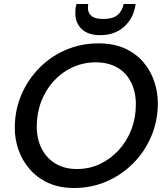

<svg xmlns="http://www.w3.org/2000/svg" viewBox="-20 -929 827 961"><path d="M351 12Q277 12 221.5 -13.5Q166 -39 128.5 -82.5Q91 -126 72.5 -179Q54 -232 54 -288Q54 -377 86.5 -453.5Q119 -530 176.5 -588.5Q234 -647 310 -679.5Q386 -712 473 -712Q549 -712 605 -686.5Q661 -661 697.5 -618Q734 -575 752 -521.5Q770 -468 770 -413Q770 -324 737 -246.5Q704 -169 646 -111Q588 -53 512.5 -20.5Q437 12 351 12ZM365 -83Q427 -83 480 -108Q533 -133 574 -177.5Q615 -222 637.5 -280.5Q660 -339 660 -406Q660 -469 636 -517Q612 -565 567 -591Q522 -617 459 -617Q398 -617 344 -592.5Q290 -568 249.5 -524Q209 -480 186.5 -421.5Q164 -363 164 -296Q164 -233 188.5 -185Q213 -137 258 -110Q303 -83 365 -83ZM482 -753Q421 -753 389 -783.5Q357 -814 357 -863Q357 -876 358 -886Q359 -896 363 -909H422Q421 -904 420.5 -899.5Q420 -895 420 -890Q420 -864 438 -849Q456 -834 497 -834Q545 -834 568.5 -854Q592 -874 599 -909H659L656 -893Q644 -832 598 -792.5Q552 -753 482 -753Z"/></svg>

Font: Rethink Sans Medium
Style: Italic
Weight: 500
Italic angle: -10°
Designer: The Rethink Sans project authors (Hans Thiessen). DM Sans designed by Colophon Foundry.
Foundry: Rethink Communications LLC
Version: Version 1.001